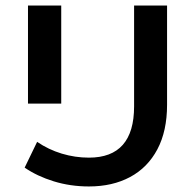

<svg xmlns="http://www.w3.org/2000/svg" viewBox="-20 -664 704 693"><path d="M69 -59 114 -152Q155 -124 203 -109.5Q251 -95 301 -95Q464 -95 464 -280V-644H583V-286Q583 -191 548 -125Q513 -59 449.5 -25Q386 9 301 9Q234 9 174 -9.5Q114 -28 69 -59ZM81 -644H201V-290H81Z"/></svg>

Font: Montserrat Ace
Style: Bold
Weight: 600
Designer: Julieta Ulanovsky
Foundry: Julieta Ulanovsky
Version: Version 1